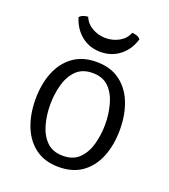

<svg xmlns="http://www.w3.org/2000/svg" viewBox="-129 -777 777 883"><g transform="rotate(20 259.5 -336.0)"><path d="M466 -245Q466 -171 442.8 -112.8Q419.5 -54.5 373.5 -21.2Q327.5 12 259 12Q190.5 12 144.8 -21.8Q99 -55.5 76 -113.8Q53 -172 53 -245Q53 -319 76.2 -377Q99.5 -435 145.5 -468.5Q191.5 -502 259 -502Q328 -502 374 -468.2Q420 -434.5 443 -376.5Q466 -318.5 466 -245ZM125 -245Q125 -195 137.5 -148.8Q150 -102.5 179.5 -72.8Q209 -43 260 -43Q310.5 -43 339.8 -72.8Q369 -102.5 381.5 -148.8Q394 -195 394 -245Q394 -294.5 381.5 -341.2Q369 -388 339.8 -418Q310.5 -448 260 -448Q209 -448 179.5 -418Q150 -388 137.5 -341.2Q125 -294.5 125 -245ZM408 -667Q392.5 -614 352.8 -582.5Q313 -551 259 -551Q205 -551 165.5 -582.5Q126 -614 110 -667Q117 -675.5 128.5 -679.5Q140 -683.5 151 -684Q164 -652.5 194 -635.8Q224 -619 259 -619Q294.5 -619 324.5 -635.8Q354.5 -652.5 367 -684Q378.5 -683.5 390 -679.5Q401.5 -675.5 408 -667Z"/></g></svg>

Font: Signika Negative Light
Style: Regular
Weight: 300
Designer: Anna Giedry
Foundry: Anna Giedry
Version: Version 2.001